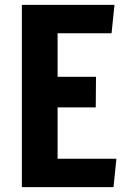

<svg xmlns="http://www.w3.org/2000/svg" viewBox="-20 -770 523 790"><path d="M70 0V-750H451L439 -633H217V-454H375L374 -328H217V-117H459L447 0Z"/></svg>

Font: Francois One
Style: Regular
Weight: 400
Designer: Vernon Adams
Foundry: Vernon Adams
Version: Version 2.000